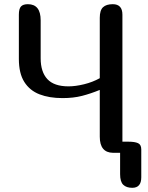

<svg xmlns="http://www.w3.org/2000/svg" viewBox="-20 -729 704 916"><path d="M519 0Q456 -1 456 -77V-300Q412 -282 371 -271.5Q330 -261 278 -261Q215 -261 168.5 -279Q122 -297 96 -338Q70 -379 70 -448V-659Q70 -687 80 -698Q90 -709 113 -709Q174 -709 174 -632V-451Q174 -386 206 -351.5Q238 -317 307 -317Q340 -317 381 -327Q422 -337 456 -356V-644Q456 -680 471.5 -694.5Q487 -709 518 -709Q564 -709 564 -659V-53H594Q623 -53 638.5 -46Q654 -39 654 -16V117Q654 167 611 167Q583 167 568 152.5Q553 138 553 102V0Z"/></svg>

Font: Marmelad
Style: Regular
Weight: 400
Designer: Manvel Shmavonyan
Foundry: Cyreal
Version: Version 1.110; ttfautohint (v1.8.4.7-5d5b)